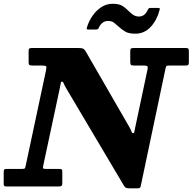

<svg xmlns="http://www.w3.org/2000/svg" viewBox="-65 -1010 1043 1040"><path d="M667.5 -827.5Q632 -827.5 612.8 -839.2Q593.5 -851 579 -864.5Q565.5 -877 553 -886.8Q540.5 -896.5 520 -896.5Q502 -896.5 489 -885.5Q476 -874.5 469 -857Q464 -850 455 -850H414Q405 -850 404.8 -853.8Q404.5 -857.5 407 -865Q417 -897 436.8 -925.2Q456.5 -953.5 484 -971.5Q511.5 -989.5 545 -989.5Q580.5 -989.5 598.2 -978Q616 -966.5 629.5 -952.5Q641.5 -940.5 655.2 -930.5Q669 -920.5 687 -920.5Q719.5 -920.5 735 -956Q738 -961.5 740.2 -964.2Q742.5 -967 749.5 -967H792.5Q799 -967 800 -964.5Q801 -962 799.5 -956Q785 -900.5 751 -864Q717 -827.5 667.5 -827.5ZM161.5 -655H111.5Q98 -655 94 -658Q90 -661 90 -674V-733Q90 -744.5 94 -747.2Q98 -750 109.5 -750H358Q377 -750 384.5 -746.8Q392 -743.5 399 -732L635 -323Q643 -309.5 646.5 -299Q650 -288.5 656 -288.5Q661.5 -288.5 662.8 -296.8Q664 -305 668 -322.5L734.5 -636Q736.5 -648 732.5 -651.5Q728.5 -655 714 -655H661Q647.5 -655 644 -659Q640.5 -663 640.5 -676.5V-732Q640.5 -743.5 644.2 -746.8Q648 -750 660 -750H941.5Q952 -750 955 -746.5Q958 -743 958 -732.5V-673.5Q958 -662 954.8 -658.5Q951.5 -655 940 -655H854Q839.5 -655 836.8 -652.5Q834 -650 831.5 -638.5L698 -5.5Q696.5 3.5 693.5 6.8Q690.5 10 680 10H635Q622 10 616.5 6.8Q611 3.5 606.5 -4L292.5 -533.5Q284 -547.5 280.2 -557.8Q276.5 -568 271 -568Q265 -568 264 -558.8Q263 -549.5 259 -532.5L169 -112Q166.5 -100 169 -97.5Q171.5 -95 185.5 -95H254.5Q263.5 -95 268 -93Q272.5 -91 272.5 -81.5V-19Q272.5 -6 268.2 -3Q264 0 252 0H-30Q-39 0 -42 -2.8Q-45 -5.5 -45 -15V-75Q-45 -87 -42.5 -91Q-40 -95 -28 -95H52.5Q66.5 -95 69 -97.5Q71.5 -100 74 -111.5L184.5 -630Q188 -646.5 184.8 -650.8Q181.5 -655 161.5 -655Z"/></svg>

Font: Besley*
Style: Bold Italic
Weight: 700
Italic angle: -13°
Designer: Owen Earl
Foundry: indestructible type*
Version: Version 2.000; ttfautohint (v1.8.3)